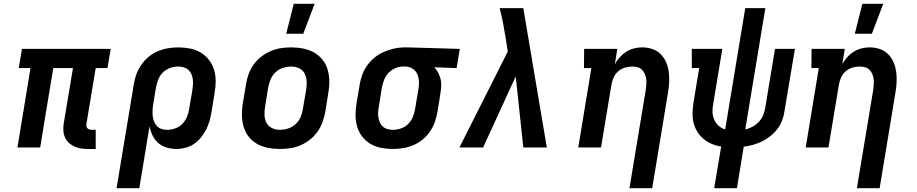

<svg xmlns="http://www.w3.org/2000/svg" viewBox="-20 -778 4840 1013"><path d="M485 8H446Q427 8 408.5 5.5Q390 3 373.5 -4.5Q357 -12 344 -24Q331 -36 323.5 -52Q316 -68 314.5 -87Q313 -106 316 -125L365 -419H261L192 0H72L141 -419H79L96 -520H564L547 -419H485L436 -125Q435 -118 436 -112Q437 -106 441 -101.5Q445 -97 451 -95Q457 -93 463 -93H485Z M595 215 686 -333Q690 -360 699.5 -386Q709 -412 725.5 -436Q742 -460 764.5 -478.5Q787 -497 813.5 -508Q840 -519 867 -523.5Q894 -528 920 -528Q952 -528 982.5 -522Q1013 -516 1038.5 -501Q1064 -486 1082 -462.5Q1100 -439 1109 -410.5Q1118 -382 1118 -350.5Q1118 -319 1112 -287L1096 -187Q1092 -164 1085.5 -140.5Q1079 -117 1068 -95Q1057 -73 1040.5 -53Q1024 -33 1004 -19Q984 -5 959.5 1.5Q935 8 912 8Q884 8 859 0.5Q834 -7 815 -23.5Q796 -40 785 -63Q774 -86 769 -112L715 215ZM861 -93Q882 -93 904 -100.5Q926 -108 942 -124.5Q958 -141 966.5 -161.5Q975 -182 978 -203L995 -303Q997 -318 998 -333Q999 -348 997 -362Q995 -376 989 -388.5Q983 -401 973 -410Q963 -419 949 -423Q935 -427 920 -427Q899 -427 877.5 -419.5Q856 -412 839.5 -395.5Q823 -379 815 -358.5Q807 -338 803 -317L789 -231Q786 -215 785 -199Q784 -183 785.5 -168Q787 -153 792 -139Q797 -125 807 -114Q817 -103 831 -98Q845 -93 861 -93Z M1456 8Q1424 8 1393.5 2Q1363 -4 1337 -18.5Q1311 -33 1292.5 -56.5Q1274 -80 1265.5 -109Q1257 -138 1256.5 -169.5Q1256 -201 1261 -233L1278 -333Q1282 -360 1291.5 -386.5Q1301 -413 1318 -437Q1335 -461 1358.5 -479Q1382 -497 1408.5 -508.5Q1435 -520 1462.5 -524Q1490 -528 1517 -528Q1549 -528 1579.5 -522Q1610 -516 1636 -501.5Q1662 -487 1681 -463.5Q1700 -440 1708.5 -411Q1717 -382 1717.5 -350.5Q1718 -319 1712 -287L1696 -187Q1691 -160 1681.5 -133.5Q1672 -107 1655 -83Q1638 -59 1615 -41Q1592 -23 1565.5 -11.5Q1539 0 1511 4Q1483 8 1456 8ZM1456 -93Q1478 -93 1500 -100Q1522 -107 1539.5 -123Q1557 -139 1566 -160.5Q1575 -182 1578 -203L1595 -303Q1599 -326 1598 -348.5Q1597 -371 1587.5 -389.5Q1578 -408 1558.5 -417.5Q1539 -427 1517 -427Q1495 -427 1473 -420Q1451 -413 1434 -397Q1417 -381 1408 -359.5Q1399 -338 1395 -317L1379 -217Q1375 -194 1375.5 -171.5Q1376 -149 1385.5 -130.5Q1395 -112 1414.5 -102.5Q1434 -93 1456 -93ZM1490 -600 1530 -758H1640L1580 -600Z M2053 8Q2021 8 1990.5 2Q1960 -4 1934.5 -19Q1909 -34 1891 -57.5Q1873 -81 1864.5 -109.5Q1856 -138 1856 -169.5Q1856 -201 1861 -233L1878 -333Q1882 -359 1892 -385.5Q1902 -412 1919 -435Q1936 -458 1958.5 -476Q1981 -494 2007 -505Q2033 -516 2060 -522Q2087 -528 2113 -528H2131L2406 -520L2389 -419L2271 -423Q2284 -410 2292 -394.5Q2300 -379 2304.5 -361.5Q2309 -344 2308 -325Q2307 -306 2304 -287L2288 -187Q2283 -160 2274 -134Q2265 -108 2248.5 -84Q2232 -60 2209.5 -41.5Q2187 -23 2160.5 -12Q2134 -1 2106.5 3.5Q2079 8 2053 8ZM2053 -93Q2074 -93 2096 -100.5Q2118 -108 2134 -124.5Q2150 -141 2158.5 -161.5Q2167 -182 2170 -203L2187 -303Q2191 -325 2190.5 -345.5Q2190 -366 2182.5 -384.5Q2175 -403 2158.5 -414.5Q2142 -426 2121 -427H2107Q2087 -427 2066.5 -418.5Q2046 -410 2030.5 -394Q2015 -378 2007 -357.5Q1999 -337 1995 -317L1979 -217Q1976 -202 1975 -187Q1974 -172 1976.5 -158Q1979 -144 1984.5 -131.5Q1990 -119 2000 -110Q2010 -101 2024 -97Q2038 -93 2053 -93Z M2404 0 2659 -506 2647 -583Q2641 -621 2633.5 -659.5Q2626 -698 2616 -735H2741L2865 0H2741L2701 -375L2529 0Z M3301 215 3387 -303Q3389 -318 3390 -332.5Q3391 -347 3389.5 -360.5Q3388 -374 3382.5 -387Q3377 -400 3367.5 -409.5Q3358 -419 3344.5 -423Q3331 -427 3316 -427Q3297 -427 3277 -421Q3257 -415 3241.5 -401.5Q3226 -388 3217.5 -369Q3209 -350 3206 -331L3151 0H3031L3100 -419H3061L3062 -520H3237L3224 -440Q3235 -459 3250 -476Q3265 -493 3284 -505Q3303 -517 3324.5 -522.5Q3346 -528 3367 -528Q3396 -528 3421.5 -519.5Q3447 -511 3465.5 -492.5Q3484 -474 3494.5 -449.5Q3505 -425 3508.5 -398Q3512 -371 3510.5 -343Q3509 -315 3504 -287L3421 215Z M3748 215 3785 -5Q3758 -9 3734.5 -19Q3711 -29 3691.5 -45.5Q3672 -62 3658.5 -84Q3645 -106 3639 -131.5Q3633 -157 3634 -184Q3635 -211 3639 -238L3669 -419H3630V-520H3791L3742 -224Q3738 -203 3739.5 -182.5Q3741 -162 3749.5 -144Q3758 -126 3772.5 -113.5Q3787 -101 3806 -95L3912 -735H4018L3912 -95Q3931 -99 3949.5 -109Q3968 -119 3983 -134.5Q3998 -150 4006 -169Q4014 -188 4017 -207L4069 -520H4174L4119 -192Q4116 -168 4107 -144Q4098 -120 4082.5 -99Q4067 -78 4046 -61Q4025 -44 4001.5 -32.5Q3978 -21 3953.5 -14Q3929 -7 3904 -4L3868 215Z M4501 215 4587 -303Q4589 -318 4590 -332.5Q4591 -347 4589.5 -360.5Q4588 -374 4582.5 -387Q4577 -400 4567.5 -409.5Q4558 -419 4544.5 -423Q4531 -427 4516 -427Q4497 -427 4477 -421Q4457 -415 4441.5 -401.5Q4426 -388 4417.5 -369Q4409 -350 4406 -331L4351 0H4231L4300 -419H4261L4262 -520H4437L4424 -440Q4435 -459 4450 -476Q4465 -493 4484 -505Q4503 -517 4524.5 -522.5Q4546 -528 4567 -528Q4596 -528 4621.5 -519.5Q4647 -511 4665.5 -492.5Q4684 -474 4694.5 -449.5Q4705 -425 4708.5 -398Q4712 -371 4710.5 -343Q4709 -315 4704 -287L4621 215ZM4490 -600 4530 -758H4640L4580 -600Z"/></svg>

Font: Iosevka HT Extended
Style: Bold Italic
Weight: 700
Width: 7
Italic angle: -9°
Monospace: yes
Designer: Belleve Invis
Foundry: Belleve Invis
Version: Version 32.3.0; ttfautohint (v1.8.4)